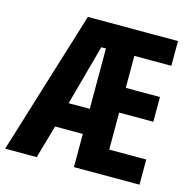

<svg xmlns="http://www.w3.org/2000/svg" viewBox="-109 -818 920 922"><g transform="rotate(15 351.0 -357.0)"><path d="M664 0H338V-165H200L153 0H-4L216 -714H664V-591H480V-432H650V-309H480V-125H664ZM234 -290H339V-590H316Z"/></g></svg>

Font: Noto Sans Bengali ExtraCondensed
Style: Bold
Weight: 700
Width: 2
Designer: Joana Ranito - Universal Thirst; Jelle Bosma - Monotype Design Team
Foundry: Universal Thirst ehf.
Version: Version 3.000; ttfautohint (v1.8.4.7-5d5b)